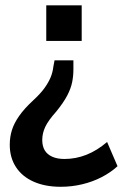

<svg xmlns="http://www.w3.org/2000/svg" viewBox="-20 -509 463 718"><path d="M207 189.5Q149 189.5 106 170.5Q63 151.5 39.8 116Q16.5 80.5 16.5 32.5Q16.5 3.5 24.5 -22.2Q32.5 -48 51.5 -75.2Q70.5 -102.5 103.5 -133Q132.5 -160 147 -180.5Q161.5 -201 169.2 -219.5Q177 -238 179.5 -259.5L184 -283.5H254.5V-249Q254.5 -225 249.8 -201.5Q245 -178 231.5 -152Q218 -126 190.5 -92Q160.5 -58.5 149.2 -34.5Q138 -10.5 138 14.5Q138 37.5 147.2 53Q156.5 68.5 175.2 77Q194 85.5 221 85.5Q263.5 85.5 303.2 69.8Q343 54 380.5 22L419.5 112.5Q394 136 360 153.5Q326 171 287.2 180.2Q248.5 189.5 207 189.5ZM153 -356V-489H285.5V-356Z"/></svg>

Font: Nunito Sans 12pt ExtraLight SemiCondensed
Style: Regular
Weight: 200
Width: 4
Version: Version 3.101;gftools[0.9.27]